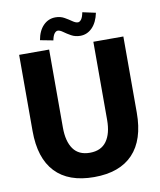

<svg xmlns="http://www.w3.org/2000/svg" viewBox="-97 -977 889 1065"><g transform="rotate(-10 347.5 -444.0)"><path d="M347 12Q203 12 128.5 -67Q54 -146 54 -299V-728H223V-288Q223 -211 253.5 -168Q284 -125 347 -125Q410 -125 441 -168Q472 -211 472 -288V-728H641V-299Q641 -146 566 -67Q491 12 347 12ZM440 -900 514 -884Q503 -831 474.5 -802Q446 -773 407 -773Q379 -773 356.5 -785.5Q334 -798 317 -810.5Q300 -823 288 -823Q278 -823 269 -811.5Q260 -800 255 -774L182 -788Q191 -840 219.5 -869Q248 -898 288 -898Q316 -898 338 -885.5Q360 -873 377 -861Q394 -849 407 -849Q417 -849 426 -861Q435 -873 440 -900Z"/></g></svg>

Font: Murecho
Style: Bold
Weight: 700
Designer: Neil Summerour
Foundry: Positype
Version: Version 1.010; ttfautohint (v1.8.3)